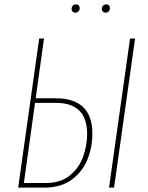

<svg xmlns="http://www.w3.org/2000/svg" viewBox="-20 -857 678 877"><path d="M402 -247Q402 -186 380 -130Q358 -74 308.5 -37Q259 0 181 0H63L159 -681H181L143 -408H236Q317 -408 359.5 -368Q402 -328 402 -247ZM574 -681H597L501 0H478ZM378 -245Q378 -387 236 -387H140L89 -21H188Q257 -21 299.5 -56Q342 -91 360 -142.5Q378 -194 378 -245ZM307 -816Q307 -825 312.5 -831Q318 -837 327 -837Q334 -837 339 -832.5Q344 -828 344 -820Q344 -811 338 -805Q332 -799 323 -799Q316 -799 311.5 -804Q307 -809 307 -816ZM445 -816Q445 -825 450.5 -831Q456 -837 466 -837Q473 -837 477.5 -832.5Q482 -828 482 -820Q482 -811 476.5 -805Q471 -799 462 -799Q455 -799 450 -804Q445 -809 445 -816Z"/></svg>

Font: Fira Sans Extra Condensed Thin
Style: Italic
Weight: 250
Width: 3
Italic angle: -8°
Designer: Carrois Corporate & Edenspiekermann AG
Foundry: Carrois Corporate GbR & Edenspiekermann AG
Version: Version 4.203